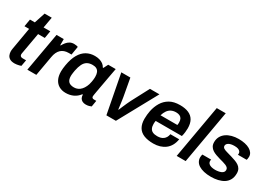

<svg xmlns="http://www.w3.org/2000/svg" viewBox="-1 -1485 3138 2259"><g transform="rotate(30 1568.0 -355.5)"><path d="M166 12Q123 12 99.5 -2.5Q76 -17 66 -40.5Q56 -64 56 -92Q56 -100 57 -108Q58 -116 59 -124L111 -426H48L65 -526H131L179 -673H276L250 -526H341L324 -426H233L184 -149Q183 -146 181.5 -135Q180 -124 180 -122Q180 -106 189.5 -97Q199 -88 218 -88H265L250 -4Q240 0 225.5 3.5Q211 7 195.5 9.5Q180 12 166 12Z M333 0 426 -526H524V-443H530Q544 -468 561.5 -489.5Q579 -511 603 -524.5Q627 -538 660 -538Q678 -538 692 -535Q706 -532 713 -529L694 -414H656Q625 -414 599 -405Q573 -396 553.5 -378Q534 -360 521 -332.5Q508 -305 502 -268L455 0Z M858 12Q807 12 768 -10Q729 -32 707.5 -75Q686 -118 686 -182Q686 -202 688.5 -223.5Q691 -245 695 -270Q711 -363 745.5 -422.5Q780 -482 830 -510Q880 -538 942 -538Q976 -538 1004.5 -530Q1033 -522 1055 -506Q1077 -490 1090 -465H1097L1128 -526H1230L1206 -396Q1199 -355 1191.5 -315.5Q1184 -276 1178 -241.5Q1172 -207 1167 -180Q1162 -153 1159.5 -136Q1157 -119 1157 -115Q1157 -101 1165 -94.5Q1173 -88 1186 -88H1219L1205 -4Q1195 1 1176 6.5Q1157 12 1131 12Q1105 12 1085.5 2Q1066 -8 1055 -28Q1051 -37 1048 -48.5Q1045 -60 1045 -73H1038Q1005 -30 959.5 -9Q914 12 858 12ZM912 -93Q939 -93 963 -104Q987 -115 1006 -136Q1025 -157 1039 -187.5Q1053 -218 1060 -257Q1063 -274 1064.5 -286.5Q1066 -299 1066.5 -309Q1067 -319 1067 -327Q1067 -362 1057 -385.5Q1047 -409 1026 -421Q1005 -433 972 -433Q928 -433 898.5 -415.5Q869 -398 851 -361.5Q833 -325 822 -269Q819 -251 817 -237Q815 -223 814 -212Q813 -201 813 -192Q813 -142 836.5 -117.5Q860 -93 912 -93Z M1407 0 1306 -526H1429L1472 -289Q1475 -272 1479 -243.5Q1483 -215 1487 -184.5Q1491 -154 1494 -129H1499Q1508 -152 1521 -182Q1534 -212 1547 -241Q1560 -270 1570 -289L1695 -526H1824L1536 0Z M2050 12Q1972 12 1919.5 -9.5Q1867 -31 1841 -76Q1815 -121 1815 -189Q1815 -217 1818 -245Q1821 -273 1826 -299Q1840 -366 1872.5 -420Q1905 -474 1960 -506Q2015 -538 2099 -538Q2170 -538 2217.5 -517Q2265 -496 2289 -453.5Q2313 -411 2313 -346Q2313 -323 2309.5 -292.5Q2306 -262 2298 -233H1942Q1940 -221 1939 -210.5Q1938 -200 1938 -190Q1938 -155 1949.5 -131.5Q1961 -108 1985 -97Q2009 -86 2047 -86Q2071 -86 2091.5 -91.5Q2112 -97 2128 -109Q2144 -121 2155 -139.5Q2166 -158 2170 -184H2290Q2282 -134 2261 -97Q2240 -60 2208 -36Q2176 -12 2136 0Q2096 12 2050 12ZM1958 -319H2187Q2189 -329 2189.5 -338Q2190 -347 2190 -354Q2190 -385 2179.5 -404Q2169 -423 2149 -432Q2129 -441 2102 -441Q2064 -441 2036 -427Q2008 -413 1989 -386Q1970 -359 1958 -319Z M2362 0 2489 -723H2611L2484 0Z M2833 12Q2778 12 2736 2Q2694 -8 2665.5 -26Q2637 -44 2623 -69.5Q2609 -95 2609 -125Q2609 -137 2611.5 -148Q2614 -159 2616 -165H2735Q2734 -161 2733 -155Q2732 -149 2732 -147Q2732 -124 2746 -110Q2760 -96 2783.5 -90Q2807 -84 2834 -84Q2855 -84 2875.5 -87.5Q2896 -91 2913 -98Q2930 -105 2940 -117Q2950 -129 2950 -147Q2950 -165 2939 -176.5Q2928 -188 2909.5 -196Q2891 -204 2867.5 -210.5Q2844 -217 2818 -224Q2790 -232 2762 -242Q2734 -252 2711.5 -267Q2689 -282 2675.5 -305Q2662 -328 2662 -361Q2662 -404 2680 -437Q2698 -470 2730 -492.5Q2762 -515 2804.5 -526.5Q2847 -538 2896 -538Q2943 -538 2981.5 -529.5Q3020 -521 3047.5 -505Q3075 -489 3090 -466.5Q3105 -444 3105 -416Q3105 -400 3102 -387Q3099 -374 3098 -372H2979Q2980 -377 2980.5 -381Q2981 -385 2981 -388Q2981 -405 2971 -417Q2961 -429 2942 -435.5Q2923 -442 2894 -442Q2867 -442 2847.5 -437.5Q2828 -433 2815 -425Q2802 -417 2795.5 -406.5Q2789 -396 2789 -385Q2789 -364 2808 -352.5Q2827 -341 2857 -333.5Q2887 -326 2921 -315Q2950 -306 2977.5 -296.5Q3005 -287 3028 -272Q3051 -257 3064.5 -233.5Q3078 -210 3078 -175Q3078 -123 3058 -87Q3038 -51 3003.5 -29.5Q2969 -8 2925 2Q2881 12 2833 12Z"/></g></svg>

Font: Archivo SemiBold SemiBold
Style: Italic
Weight: 600
Italic angle: -10°
Version: Version 2.001